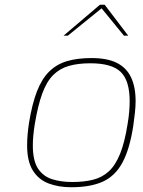

<svg xmlns="http://www.w3.org/2000/svg" viewBox="-20 -781 600 807"><path d="M279 6Q226 6 184 -10Q142 -26 118 -64.5Q94 -103 94 -170Q94 -192 96 -215.5Q98 -239 102 -265Q115 -345 135.5 -397.5Q156 -450 187 -480.5Q218 -511 261.5 -524Q305 -537 365 -537Q431 -537 471.5 -516.5Q512 -496 531 -455.5Q550 -415 550 -356Q550 -333 547 -306.5Q544 -280 540 -251Q525 -154 494.5 -97.5Q464 -41 412 -17.5Q360 6 279 6ZM284 -16Q333 -16 371 -25.5Q409 -35 437 -60.5Q465 -86 484.5 -134Q504 -182 516 -258Q521 -287 523 -311Q525 -335 525 -356Q525 -442 487.5 -478.5Q450 -515 360 -515Q308 -515 269.5 -504Q231 -493 203.5 -465.5Q176 -438 157.5 -387.5Q139 -337 126 -258Q122 -233 120 -211Q118 -189 118 -170Q118 -106 139.5 -73Q161 -40 198.5 -28Q236 -16 284 -16ZM247 -631 400 -761H420L519 -631H501L407 -746L265 -631Z"/></svg>

Font: Exo Thin Thin
Style: Italic
Weight: 250
Italic angle: -9°
Version: Version 2.000